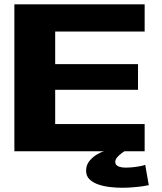

<svg xmlns="http://www.w3.org/2000/svg" viewBox="-20 -695 743 882"><path d="M46 0V-675H644.5V-550H233.5V-400.5H614V-282.5H233.5V-125H644.5V0ZM540 167.5Q516 167.5 487.8 164.5Q459.5 161.5 434 153.2Q408.5 145 392 129.5Q375.5 114 375.5 89Q375.5 61.5 392.8 42Q410 22.5 429.8 12Q449.5 1.5 457.5 0H551.5Q548 2 537.8 9.5Q527.5 17 518.5 27.5Q509.5 38 509.5 49Q509.5 62.5 522.8 68.8Q536 75 559 75Q581.5 75 608.8 71Q636 67 647 62L663.5 155.5Q658.5 157 639.2 160Q620 163 593.5 165.2Q567 167.5 540 167.5Z"/></svg>

Font: Anybody ExtraExpanded Regular
Style: Bold
Weight: 700
Width: 8
Designer: Tyler Finck
Foundry: Etcetera Type Company
Version: Version 1.010; ttfautohint (v1.8.3) -l 8 -r 50 -G 200 -x 14 